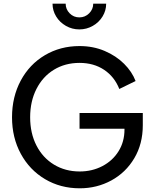

<svg xmlns="http://www.w3.org/2000/svg" viewBox="-20 -1006 827 1038"><path d="M45 -372Q45 -482 92 -570Q139 -658 222.5 -707.5Q306 -757 410 -757Q484 -757 546 -730.5Q608 -704 651 -661Q694 -618 713 -568L625 -525Q599 -591 543 -628.5Q487 -666 410 -666Q332 -666 271.5 -629Q211 -592 177 -525Q143 -458 143 -372Q143 -286 177 -219.5Q211 -153 272 -116Q333 -79 411 -79Q478 -79 533.5 -108Q589 -137 621 -188.5Q653 -240 653 -306V-310H410V-395H752V-329Q752 -228 706 -150.5Q660 -73 582 -30.5Q504 12 411 12Q307 12 223.5 -37.5Q140 -87 92.5 -174.5Q45 -262 45 -372ZM264 -986H335Q335 -956 356.5 -934Q378 -912 409 -912Q440 -912 462 -934Q484 -956 484 -986H554Q554 -949 534.5 -917Q515 -885 481.5 -866Q448 -847 409 -847Q370 -847 336.5 -866Q303 -885 283.5 -917Q264 -949 264 -986Z"/></svg>

Font: BLUETTI 2.0 Normal
Style: Normal
Weight: 400
Designer: Stijn de Vries
Foundry: tokotype
Version: Version 2.005;October 31, 2023;FontCreator 14.0.0.2814 64-bi